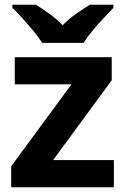

<svg xmlns="http://www.w3.org/2000/svg" viewBox="-20 -786 528 806"><path d="M458 0H27V-88L280 -432H42V-546H449V-449L203 -114H458ZM157 -606Q143 -629 120.5 -656Q98 -683 74.5 -709Q51 -735 32 -753V-766H131Q157 -750 187 -728.5Q217 -707 243 -680Q269 -707 300 -728.5Q331 -750 357 -766H456V-753Q438 -735 414 -709Q390 -683 367.5 -656Q345 -629 331 -606Z"/></svg>

Font: Noto Sans Devanagari UI
Style: Bold
Weight: 700
Designer: Jelle Bosma - Monotype Design Team
Foundry: Monotype Imaging Inc.
Version: Version 2.004; ttfautohint (v1.8.4.7-5d5b)